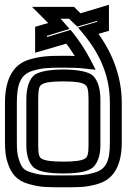

<svg xmlns="http://www.w3.org/2000/svg" viewBox="-20 -754 535 809"><path d="M160 -541 259 -570C272 -554 284 -536 295 -518C280 -519 264 -519 247 -519C185 -519 148 -517 100 -502C27 -479 1 -407 1 -321V-153C1 -121 4 -91 12 -69C26 -24 50 7 100 21C151 36 182 35 247 35C310 35 342 36 392 21C466 0 493 -68 493 -153V-321C493 -423 459 -522 395 -611L421 -619L439 -624V-643V-700V-734L406 -724L319 -698L299 -718L292 -725H282H176H115L158 -682C167 -673 175 -665 183 -657L145 -646L128 -641V-622V-565V-532L160 -541ZM178 -598V-603L236 -621L273 -632L247 -662C244 -666 240 -670 235 -675H271L295 -652L306 -642L320 -646L389 -666V-662L345 -649L309 -638L333 -609C407 -519 443 -426 443 -321V-153C443 -77 428 -41 379 -27C335 -14 311 -15 247 -15C181 -15 157 -14 113 -27C79 -37 71 -47 59 -84C53 -102 51 -124 51 -153V-321C51 -398 66 -439 115 -455C157 -468 186 -469 247 -469C284 -469 314 -468 337 -465L383 -460L362 -501C340 -543 315 -581 288 -615L277 -628L261 -623L178 -598ZM353 -140C353 -104 348 -91 337 -85C323 -77 295 -73 247 -73C198 -73 170 -77 156 -85C145 -91 141 -104 141 -140V-336C141 -377 145 -392 156 -398C169 -407 197 -411 247 -411C296 -411 324 -407 337 -398C348 -392 353 -377 353 -336V-140ZM403 -140V-336C403 -385 389 -425 364 -441C341 -454 300 -461 247 -461C193 -461 152 -454 129 -441C104 -425 91 -385 91 -336V-140C91 -95 105 -56 131 -42C154 -29 195 -23 247 -23C298 -23 339 -29 362 -42C388 -56 403 -95 403 -140Z"/></svg>

Font: Gamestation DisplayOutline
Style: Regular
Weight: 400
Designer: Jonas Hecksher
Foundry: Jonas Hecksher, Playtypeª, e-types AS
Version: Version 1.003